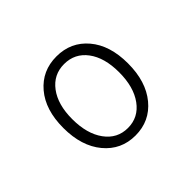

<svg xmlns="http://www.w3.org/2000/svg" viewBox="-150 -1016 1300 1300"><g transform="rotate(-45 500.0 -366.0)"><path d="M500 12.7Q363.3 12.7 276.9 -91.3Q190.4 -195.3 190.4 -369.1Q190.4 -542 276.4 -643.6Q362.3 -745.1 500 -745.1Q637.7 -745.1 723.6 -643.6Q809.6 -542 809.6 -369.1Q809.6 -195.3 723.6 -91.3Q637.7 12.7 500 12.7ZM724.6 -369.1Q724.6 -508.8 663.6 -590.3Q602.5 -671.9 500 -671.9Q398.4 -671.9 336.9 -589.8Q275.4 -507.8 275.4 -369.1Q275.4 -228.5 336.9 -144Q398.4 -59.6 500 -59.6Q601.6 -59.6 663.1 -144Q724.6 -228.5 724.6 -369.1Z"/></g></svg>

Font: GenEi Gothic M SemiLight
Style: Regular
Weight: 350
Designer: o_tamon (Modified); [Source Han Sans]
Ryoko NISHIZUKA  (kana & ideographs); Paul D. Hunt (Latin, Greek & Cyrillic); Wenl
Version: Version 1.1a;Original Version 1.004